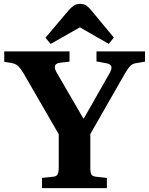

<svg xmlns="http://www.w3.org/2000/svg" viewBox="-20 -977 773 997"><path d="M198 0V-53L254 -59Q272 -60 278.5 -70.5Q285 -81 285 -110V-280L103 -595Q89 -619 76.5 -632Q64 -645 40 -650L2 -656V-710H341V-657L291 -651Q248 -645 275 -599L412 -363H416L548 -595Q562 -619 558 -632Q554 -645 530 -649L481 -658V-710H733V-657L686 -649Q668 -646 656.5 -634.5Q645 -623 628 -594L449 -281V-106Q449 -80 455 -70.5Q461 -61 481 -59L535 -53V0ZM243 -749 216 -781 337 -924Q352 -941 365 -949Q378 -957 396 -957Q413 -957 426 -949.5Q439 -942 456 -921L571 -782L545 -749L395 -835Z"/></svg>

Font: Literata 36pt
Style: Bold
Weight: 700
Designer: Latin by Veronika Burian and Jose Scaglione. Greek by Irene Vlachou. Cyrillic by Vera Evstafieva.
Foundry: TypeTogether
Version: Version 3.002